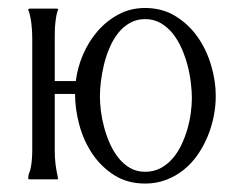

<svg xmlns="http://www.w3.org/2000/svg" viewBox="-20 -440 578 471"><path d="M335.9 -420.4Q377.9 -420.4 410.2 -400.6Q442.4 -380.9 464.4 -349.9Q486.3 -318.8 497.8 -280.3Q509.3 -241.7 509.3 -204.6Q509.3 -179.7 504.2 -154.1Q499 -128.4 489 -104.5Q479 -80.6 464.4 -59.6Q449.7 -38.6 430.4 -23.2Q411.1 -7.8 387.5 1.2Q363.8 10.3 335.9 10.3Q293 10.3 260.7 -10Q228.5 -30.3 207 -62Q185.5 -93.8 174.8 -132.8Q164.1 -171.9 164.1 -209.5H114.3V-71.3Q114.3 -53.2 116.2 -37.4Q118.2 -21.5 122.1 -3.9V-1L121.1 0H52.7Q52.2 0 51 -0.5Q49.8 -1 49.3 -1V-3.9Q49.3 -10.7 52 -16.8Q54.7 -22.9 55.7 -29.8Q57.6 -40 58.3 -50.5Q59.1 -61 59.1 -71.3V-347.7Q59.1 -355 58.6 -364.3Q58.1 -373.5 56.9 -383.1Q55.7 -392.6 53.7 -401.4Q51.8 -410.2 48.8 -417L52.7 -418.9H120.1L123 -417Q120.1 -411.6 118.4 -402.3Q116.7 -393.1 115.7 -383.1Q114.7 -373 114.5 -363.5Q114.3 -354 114.3 -347.7V-241.2H166Q169.9 -273.9 183.6 -305.9Q197.3 -337.9 219.2 -363.3Q241.2 -388.7 270.5 -404.5Q299.8 -420.4 335.9 -420.4ZM335.9 -393.1Q314.9 -393.1 298.3 -383.5Q281.7 -374 269.5 -358.4Q257.3 -342.8 248.8 -322.8Q240.2 -302.7 235.1 -281.7Q230 -260.7 227.5 -240.2Q225.1 -219.7 225.1 -203.6Q225.1 -187.5 227.5 -167.7Q230 -147.9 235.6 -127.2Q241.2 -106.4 250 -86.9Q258.8 -67.4 271 -52.2Q283.2 -37.1 299.3 -27.8Q315.4 -18.6 335.9 -18.6Q356.9 -18.6 373.5 -27.3Q390.1 -36.1 402.8 -50.5Q415.5 -64.9 424.6 -83.7Q433.6 -102.5 439.5 -122.6Q445.3 -142.6 448 -162.6Q450.7 -182.6 450.7 -199.2Q450.7 -215.8 448.2 -236.8Q445.8 -257.8 440.2 -279.3Q434.6 -300.8 425.5 -321.3Q416.5 -341.8 403.8 -357.7Q391.1 -373.5 374.3 -383.3Q357.4 -393.1 335.9 -393.1Z"/></svg>

Font: CAT Linz
Style: Regular
Weight: 400
Designer: Peter Wiegel
Foundry: Peter Wiegel
Version: Version 1.08